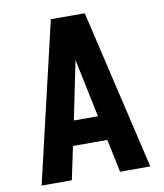

<svg xmlns="http://www.w3.org/2000/svg" viewBox="-83 -803 741 870"><g transform="rotate(-10 288.0 -367.5)"><path d="M38 0H177L209 -152H367L399 0H538L366 -735H210ZM233 -265 279 -490Q284 -513 288 -533Q292 -513 297 -490L344 -265Z"/></g></svg>

Font: Iosevka Sparkle Extrabold
Style: Regular
Weight: 800
Designer: Belleve Invis
Foundry: Belleve Invis
Version: Version 4.5.0; ttfautohint (v1.8.3)